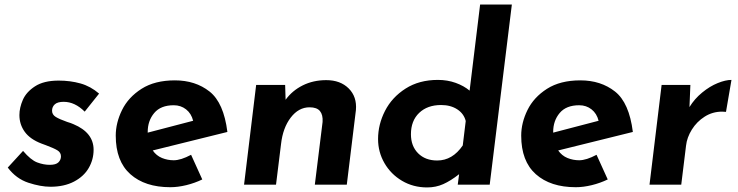

<svg xmlns="http://www.w3.org/2000/svg" viewBox="-20 -809 3233 841"><path d="M14 -75 81 -148Q115 -108 143 -97.5Q171 -87 198 -87Q225 -87 236 -98Q247 -109 247 -124Q247 -141 231.5 -150.5Q216 -160 181 -173L162 -180Q112 -199 88.5 -231.5Q65 -264 65 -305Q65 -337 80 -371.5Q95 -406 133.5 -431Q172 -456 237 -456Q288 -456 332.5 -443.5Q377 -431 414 -399L351 -320Q308 -363 259 -363Q232 -363 220 -352Q208 -341 208 -324Q208 -307 224 -297Q240 -287 274 -275Q291 -270 302 -265Q390 -228 390 -153Q390 -110 368.5 -73Q347 -36 304 -13.5Q261 9 201 9Q158 9 104.5 -8.5Q51 -26 14 -75Z M817 -131 866 -23Q833 -7 796 2Q759 11 726 11Q615 11 551 -46Q487 -103 487 -215Q487 -271 514.5 -327Q542 -383 600 -420Q658 -457 746 -457Q836 -457 898 -408Q960 -359 976 -231L649 -150Q665 -127 689.5 -117Q714 -107 741 -107Q772 -107 817 -131ZM627 -231V-228L826 -280Q818 -312 795 -330Q772 -348 741 -348Q684 -348 655.5 -314Q627 -280 627 -231Z M1539 -327 1499 0H1359L1393 -275Q1395 -306 1381.5 -322.5Q1368 -339 1336 -339Q1288 -339 1253.5 -294Q1219 -249 1211 -178L1189 0H1049L1102 -437H1229L1231 -372Q1260 -412 1306 -435Q1352 -458 1409 -458Q1471 -458 1507.5 -421.5Q1544 -385 1539 -327Z M2222 -789 2125 0H1985L1991 -46Q1954 -17 1921.5 -2.5Q1889 12 1851 12Q1790 12 1741 -17Q1692 -46 1664 -94.5Q1636 -143 1636 -200Q1636 -264 1666.5 -323.5Q1697 -383 1756.5 -421Q1816 -459 1898 -459Q1940 -459 1976 -446Q2012 -433 2037 -412L2083 -789ZM2020 -279Q2012 -311 1983 -330Q1954 -349 1912 -349Q1852 -349 1816 -314.5Q1780 -280 1780 -221Q1780 -169 1811.5 -137.5Q1843 -106 1895 -106Q1962 -106 2007 -172Z M2593 -131 2642 -23Q2609 -7 2572 2Q2535 11 2502 11Q2391 11 2327 -46Q2263 -103 2263 -215Q2263 -271 2290.5 -327Q2318 -383 2376 -420Q2434 -457 2522 -457Q2612 -457 2674 -408Q2736 -359 2752 -231L2425 -150Q2441 -127 2465.5 -117Q2490 -107 2517 -107Q2548 -107 2593 -131ZM2403 -231V-228L2602 -280Q2594 -312 2571 -330Q2548 -348 2517 -348Q2460 -348 2431.5 -314Q2403 -280 2403 -231Z M3000 -340Q3022 -376 3055.5 -403.5Q3089 -431 3123.5 -445Q3158 -459 3184 -459L3160 -319Q3154 -320 3143 -320Q3101 -320 3066.5 -298Q3032 -276 3010.5 -241.5Q2989 -207 2985 -171L2964 0H2825L2878 -437H3004Z"/></svg>

Font: Josefin Sans
Style: Bold Italic
Weight: 700
Italic angle: -7°
Designer: Santiago Orozco
Foundry: Typemade
Version: Version 2.000